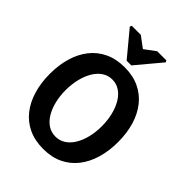

<svg xmlns="http://www.w3.org/2000/svg" viewBox="-252 -1027 1159 1159"><g transform="rotate(45 327.5 -448.0)"><path d="M181 -900H258L328 -848L398 -900H476L482 -889L348 -729H308L176 -888ZM328 4Q257 4 202.5 -21.5Q148 -47 111 -94Q74 -141 55 -205Q36 -269 36 -345Q36 -422 55 -485.5Q74 -549 111 -595.5Q148 -642 202.5 -667.5Q257 -693 328 -693Q399 -693 453 -667.5Q507 -642 544 -595.5Q581 -549 600 -485.5Q619 -422 619 -345Q619 -269 600 -205Q581 -141 544 -94Q507 -47 453 -21.5Q399 4 328 4ZM328 -101Q363 -101 391.5 -119.5Q420 -138 440 -171Q460 -204 471 -248Q482 -292 482 -343Q482 -394 471 -438.5Q460 -483 440 -516.5Q420 -550 391.5 -569Q363 -588 328 -588Q292 -588 263.5 -569Q235 -550 215 -516.5Q195 -483 184 -438.5Q173 -394 173 -343Q173 -292 184 -248Q195 -204 215 -171Q235 -138 263.5 -119.5Q292 -101 328 -101Z"/></g></svg>

Font: Kreon
Style: Bold
Weight: 700
Designer: Julia Petretta
Foundry: Julia Petretta and Eli Heuer
Version: Version 2.002